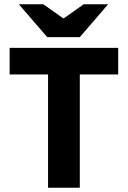

<svg xmlns="http://www.w3.org/2000/svg" viewBox="-20 -875 596 895"><path d="M204 0V-528H25V-652H531V-528H352V0ZM200 -702 68 -855H182L274 -790H278L370 -855H484L352 -702Z"/></svg>

Font: Mada
Style: Bold
Weight: 700
Designer: Khaled Hosny
Version: Version 1.5